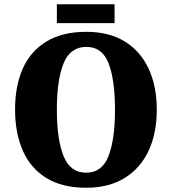

<svg xmlns="http://www.w3.org/2000/svg" viewBox="-20 -875 810 905"><path d="M386 10Q273 10 198.5 -36Q124 -82 87.5 -165Q51 -248 51 -359Q51 -470 87.5 -552Q124 -634 199 -679.5Q274 -725 387 -725Q494 -725 568 -679.5Q642 -634 680.5 -551.5Q719 -469 719 -358Q719 -247 680.5 -164.5Q642 -82 567.5 -36Q493 10 386 10ZM386 -61Q461 -61 491.5 -139.5Q522 -218 522 -358Q522 -498 492 -576Q462 -654 387 -654Q311 -654 279.5 -576Q248 -498 248 -358Q248 -218 279.5 -139.5Q311 -61 386 -61ZM248 -766V-855H520V-766Z"/></svg>

Font: Noto Serif Myanmar SemiCondensed Black
Style: Regular
Weight: 900
Width: 4
Designer: Ben Mitchell and the Monotype Design Team
Foundry: Monotype Imaging Inc.
Version: Version 2.106; ttfautohint (v1.8.4.7-5d5b)